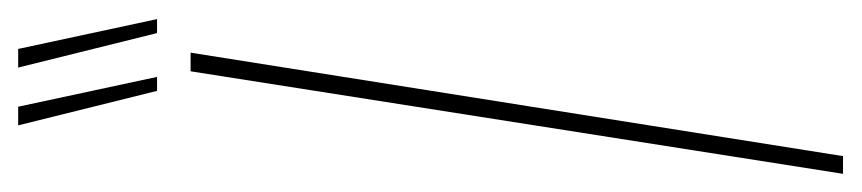

<svg xmlns="http://www.w3.org/2000/svg" viewBox="-380 -546 925 206"><g transform="rotate(-90 82.0 -442.5)"><path d="M-1 0 109 -700H129L18 0ZM88 -736 51 -885H71L103 -736ZM150 -736 113 -885H133L165 -736Z"/></g></svg>

Font: Georama
Style: Italic
Weight: 400
Width: 2
Italic angle: -9°
Designer: Jean-Baptiste Levee
Foundry: Production Type
Version: Version 1.000